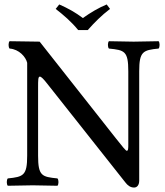

<svg xmlns="http://www.w3.org/2000/svg" viewBox="-20 -832 739 862"><path d="M331 -697H374C404 -731 436 -763 474 -792L459 -812C421 -796 389 -777 352 -751C319 -776 285 -795 246 -812L230 -792C266 -764 301 -734 331 -697ZM556 -512V-185C556 -166 556 -155 549 -155C545 -155 530 -173 501 -210L158 -645L23 -647C17 -641 17 -620 23 -614C66 -611 96 -576 102 -550V-133C102 -44 85 -38 15 -31C9 -25 9 -4 15 2C58 1 103.4 0 127 0C150.1 0 196 1 238 2C244 -4 244 -25 238 -31C168 -38 151 -42 151 -133V-439C151 -473 151 -488 159 -488C165 -488 176 -477 193 -455L542 -14C553 1 566 10 582 10C596 10 605 -2 605 -21V-512C605 -601 622 -607 692 -614C698 -620 698 -641 692 -647C651 -646 603.7 -645 580 -645C558.7 -645 513 -646 469 -647C463 -641 463 -620 469 -614C539 -607 556 -603 556 -512Z"/></svg>

Font: Libertinus Math
Style: Regular
Weight: 400
Designer: Philipp H. Poll
Foundry: Khaled Hosny
Version: Version 6.2